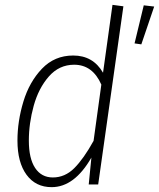

<svg xmlns="http://www.w3.org/2000/svg" viewBox="-20 -761 656 792"><path d="M489 -735 385 0H346L357 -111Q287 11 193 11Q127 11 89.5 -40Q52 -91 52 -181Q52 -261 76.5 -342Q101 -423 153 -477.5Q205 -532 282 -532Q364 -532 405 -461L444 -741ZM99 -181Q99 -107 125 -68Q151 -29 198 -29Q248 -29 286.5 -67.5Q325 -106 366 -180L398 -412Q362 -494 286 -494Q224 -494 181.5 -445.5Q139 -397 119 -324.5Q99 -252 99 -181ZM573 -739 616 -734 563 -578 535 -582Z"/></svg>

Font: Fira Sans Condensed ExtraLight
Style: Italic
Weight: 275
Width: 3
Italic angle: -8°
Designer: Carrois Corporate & Edenspiekermann AG
Foundry: Carrois Corporate GbR & Edenspiekermann AG
Version: Version 4.203